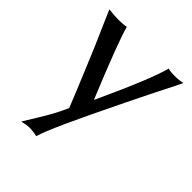

<svg xmlns="http://www.w3.org/2000/svg" viewBox="-199 -628 977 977"><g transform="rotate(45 290.0 -139.0)"><path d="M25.4 -499Q64.5 -494.1 98.1 -494.1Q131.8 -494.1 151.4 -499Q170.9 -420.9 295.9 -117.2Q428.7 -404.3 452.1 -499Q471.7 -494.1 500 -494.1Q533.2 -494.1 556.6 -500Q553.7 -491.2 529.8 -444.3Q505.9 -397.5 478.5 -342.8L420.9 -225.6Q237.3 148.4 218.8 220.7Q191.4 213.9 160.2 213.9Q147.5 213.9 112.3 221.7L163.1 138.7Q206.1 69.3 236.3 1Q223.6 -32.2 202.6 -82.5Q181.6 -132.8 157.7 -190.9Q133.8 -249 109.4 -306.6Z"/></g></svg>

Font: GenEi LateGo v2
Style: Medium
Weight: 500
Designer: o_tamon (Modified)
Foundry: o_tamon / Adobe Systems Incorporated / FONT 910 / Philipp H. Poll
Version: Version 2.1;Original Version 1.004